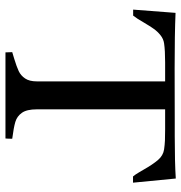

<svg xmlns="http://www.w3.org/2000/svg" viewBox="0 -680 680 721"><g transform="rotate(90 340.5 -320.0)"><path d="M214.8 -599.6Q169.9 -599.6 143.6 -595.7Q126.5 -593.3 112.5 -582Q98.6 -570.8 88.6 -556.6Q78.6 -542.5 64.5 -518.6Q49.8 -492.7 39.1 -479.5H16.6L28.8 -638.7Q109.4 -635.3 236.8 -635.3L427.2 -635.7H491.2Q589.8 -635.7 650.9 -639.6L666.5 -479H643.1Q635.7 -487.8 627.9 -501.2Q620.1 -514.6 617.7 -518.6Q598.1 -553.2 581.3 -572.8Q564.5 -592.3 541.5 -595.7Q524.9 -598.1 508.1 -598.9Q491.2 -599.6 465.8 -599.6H391.1V-117.7Q391.1 -80.1 404.1 -61.8Q417 -43.5 438.2 -37.1Q459.5 -30.8 501.5 -25.4Q501.5 -8.3 500.5 0H177.2L176.3 -25.4Q184.6 -28.3 202.1 -33.2Q231 -42 247.6 -49.8Q264.2 -57.6 275.1 -73.7Q286.1 -89.8 286.1 -117.7V-599.6Z"/></g></svg>

Font: Radley
Style: Regular
Weight: 400
Designer: Vernon Adams
Foundry: Vernon Adams
Version: Version 1.003; ttfautohint (v1.6)